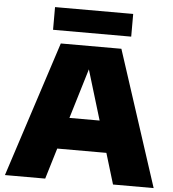

<svg xmlns="http://www.w3.org/2000/svg" viewBox="-61 -990 944 1045"><g transform="rotate(5 411.0 -467.0)"><path d="M595.5 0 544.5 -168.5H276L225 0H5L245.5 -740H576.5L817.5 0ZM327.5 -340.5H492.5L410 -613ZM197 -810.5V-934.5H624V-810.5Z"/></g></svg>

Font: Encode Sans Semi Expanded Black
Style: Regular
Weight: 900
Width: 6
Designer: Multiple Designers
Foundry: Impallari Type
Version: Version 2.000